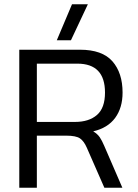

<svg xmlns="http://www.w3.org/2000/svg" viewBox="-20 -876 642 896"><path d="M245 -688 316 -856H390L311 -688ZM70 0V-644H353Q457 -644 504.5 -590Q552 -536 552 -444Q552 -373 517.5 -326Q483 -279 415 -263Q435 -251 445.5 -235.5Q456 -220 467 -194L551 0H467L385 -187Q372 -217 353.5 -230Q335 -243 288 -243H152V0ZM152 -307H330Q395 -307 432.5 -339.5Q470 -372 470 -444Q470 -579 341 -579H152Z"/></svg>

Font: Kanit Light
Style: Regular
Weight: 300
Designer: Katatrad Team
Foundry: CadsonDemak
Version: Version 2.000; ttfautohint (v1.8.3)